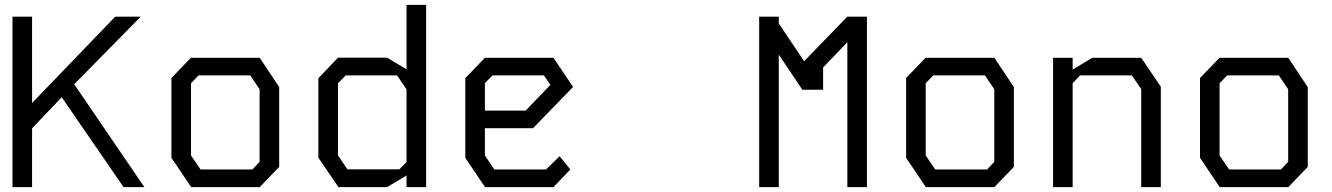

<svg xmlns="http://www.w3.org/2000/svg" viewBox="-20 -764 5440 784"><path d="M450.5 -696 111 -343.5V-696H31V0H111V-240L232 -367L484.5 0H569.5L283 -420L554.5 -696Z M759.5 -528 680 -445.5V-119.5L760.5 0H1040.5L1120 -82.5V-408.5L1040.5 -528ZM760 -129V-424L790.5 -456H1002L1040 -399.5V-103L1010.5 -72H799Z M1640 -744H1720V0H1640V-47.5L1560.5 0H1362L1280 -120V-444.5L1360 -528.5H1560.5L1640 -481ZM1360 -129.5 1398.5 -72.5H1610.5L1640 -102V-399L1601.5 -456H1391.5L1360 -424Z M1960 -528 1880 -445V-119.5L1960.5 0H2240L2309 -72L2265 -126L2209.5 -72H1998.5L1960 -129V-240.5H2156.5L2320 -409L2240 -528ZM1960 -424.5 1991 -456H2201L2227.5 -417.5L2126.5 -312.5H1960Z M3080 -696V0H3160V-541L3255 -399.5V-397.5H3341V-488.5L3440 -591.5V0H3520V-696H3440L3263.5 -514L3160 -668.5V-696Z M3759.5 -528 3680 -445.5V-119.5L3760.5 0H4040.5L4120 -82.5V-408.5L4040.5 -528ZM3760 -129V-424L3790.5 -456H4002L4040 -399.5V-103L4010.5 -72H3799Z M4280 -528V0H4360V-424L4390 -456H4602L4640 -400V0H4720V-410L4640 -528H4440L4360 -480V-528Z M4959.5 -528 4880 -445.5V-119.5L4960.5 0H5240.5L5320 -82.5V-408.5L5240.5 -528ZM4960 -129V-424L4990.5 -456H5202L5240 -399.5V-103L5210.5 -72H4999Z"/></svg>

Font: Kode Mono
Style: Regular
Weight: 400
Monospace: yes
Designer: Isa Ozler
Foundry: Kadena LLC
Version: Version 1.000;gftools[0.9.28]